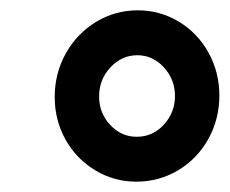

<svg xmlns="http://www.w3.org/2000/svg" viewBox="-20 -744 445 372"><path d="M86 -556Q86 -602 107.5 -640.5Q129 -679 166 -701.5Q203 -724 247 -724Q290 -724 326.5 -702Q363 -680 384 -642Q405 -604 405 -559Q405 -513 383.5 -474.5Q362 -436 325 -414Q288 -392 244 -392Q201 -392 164.5 -414Q128 -436 107 -473.5Q86 -511 86 -556ZM319 -558Q319 -590 297.5 -613.5Q276 -637 246 -637Q216 -637 194 -613.5Q172 -590 172 -557Q172 -525 193.5 -502Q215 -479 245 -479Q276 -479 297.5 -502.5Q319 -526 319 -558Z"/></svg>

Font: Noto Sans Display
Style: Bold Italic
Weight: 700
Italic angle: -12°
Designer: Monotype Design team
Foundry: Monotype Imaging Inc.
Version: Version 1.000